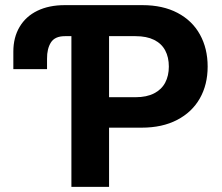

<svg xmlns="http://www.w3.org/2000/svg" viewBox="-20 -727 862 747"><path d="M31.9 -458V-526.3Q31.9 -581.3 56.2 -622.3Q80.4 -663.3 125.6 -685.2Q170.7 -707 231.8 -707H334.1V-586.3H232.7Q193.5 -586.3 178 -561.7Q162.6 -537 163 -498.6V-458ZM257.8 -707H534.5Q613.5 -707 670.7 -676.9Q728 -646.8 757.9 -592.6Q787.9 -538.5 787.9 -468Q787.9 -397.5 757.4 -344Q726.9 -290.4 669 -260.4Q611.2 -230.3 531.1 -230.3H353.1V-348.8H507.8Q550.4 -348.8 579.4 -363.7Q608.5 -378.6 622.7 -405.4Q636.9 -432.3 636.9 -468Q636.9 -504.3 622.7 -530.9Q608.5 -557.5 579.5 -571.9Q550.5 -586.3 507.4 -586.3H404.3V0H257.8Z"/></svg>

Font: Pretendard GOV Variable
Style: Regular
Weight: 400
Designer: Base glyphs from Inter by Rasmus Andersson; Hangul glyphs from Noto Sans CJK(Source Han Sans) by Jang Soo-young and Kang
Foundry: Kil Hyung-jin
Version: Version 1.307;Glyphs 3.2 (3192)